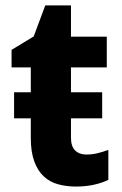

<svg xmlns="http://www.w3.org/2000/svg" viewBox="-20 -682 454 712"><path d="M299.8 -108.9Q321.8 -108.9 341.6 -113.8Q361.3 -118.7 381.8 -126V-15.1Q360.8 -4.4 329.8 2.7Q298.8 9.8 262.2 9.8Q226.6 9.8 195.8 1.5Q165 -6.8 142.6 -27.6Q120.1 -48.3 107.2 -83.3Q94.2 -118.2 94.2 -170.9V-243.2H32.2V-339.8H94.2V-432.1H22.9V-497.1L105 -546.9L147.9 -662.1H243.2V-545.9H376V-432.1H243.2V-339.8H358.9V-243.2H243.2V-170.9Q243.2 -139.2 258.8 -124Q274.4 -108.9 299.8 -108.9Z"/></svg>

Font: Droid Sans
Style: Bold
Weight: 700
Foundry: Ascender Corporation
Version: Version 1.00 build 112